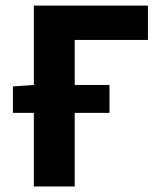

<svg xmlns="http://www.w3.org/2000/svg" viewBox="-20 -672 586 692"><path d="M26.6 -265.2V-360.6L104 -365.8H374.6V-265.2ZM102 0V-651.8H513.2V-528H249.3V0Z"/></svg>

Font: Source Sans 3 Variable
Style: Regular
Weight: 200
Designer: Paul D. Hunt
Foundry: Adobe Systems Incorporated
Version: Version 3.026